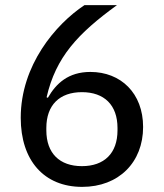

<svg xmlns="http://www.w3.org/2000/svg" viewBox="-20 -718 640 750"><path d="M301 12C444 12 539 -84 539 -222C539 -354 452 -437 333 -437C247 -437 199 -392 167 -336L162 -338C198 -495 284 -587 437 -698H310C197 -623 61 -463 61 -258C61 -91 152 12 301 12ZM300 -69C213 -69 161 -119 161 -209V-218C161 -308 213 -358 300 -358C387 -358 439 -308 439 -218V-209C439 -119 387 -69 300 -69Z"/></svg>

Font: IBM Plex Devanagari Text
Style: Regular
Weight: 450
Designer: Mike Abbink, Paul van der Laan, Pieter van Rosmalen, Erin McLaughlin
Foundry: Bold Monday
Version: Version 1.0